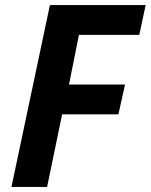

<svg xmlns="http://www.w3.org/2000/svg" viewBox="-20 -734 592 754"><path d="M176 -714H552L527 -597H290L251 -402H471L445 -285H224L165 0H25Z"/></svg>

Font: Noto Sans Display
Style: Bold Italic
Weight: 700
Italic angle: -12°
Designer: Monotype Design team
Foundry: Monotype Imaging Inc.
Version: Version 1.000